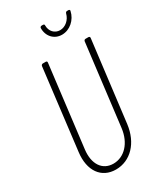

<svg xmlns="http://www.w3.org/2000/svg" viewBox="-219 -967 900 1058"><g transform="rotate(-30 230.5 -438.0)"><path d="M307 -784C357 -784 401 -823 412 -874C414 -880 410 -884 404 -884H396C390 -884 386 -881 384 -874C375 -838 344 -811 310 -811C276 -811 251 -838 251 -874C252 -881 248 -884 242 -884H234C228 -884 223 -880 223 -874C222 -823 257 -784 307 -784ZM193 8C286 8 357 -66 371 -178L434 -690C435 -696 431 -700 425 -700H407C401 -700 397 -696 396 -690L333 -174C322 -86 267 -27 197 -27C127 -27 88 -86 99 -174L162 -690C163 -696 160 -700 154 -700H135C130 -700 125 -696 124 -690L62 -178C48 -66 101 8 193 8Z"/></g></svg>

Font: Barlow Condensed ExtraLight
Style: Italic
Weight: 275
Width: 3
Italic angle: -7°
Designer: Jeremy Tribby
Foundry: Tribby Type
Version: Version 1.422;hotconv 1.0.109;makeotfexe 2.5.65596